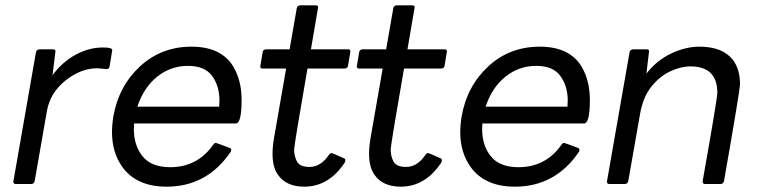

<svg xmlns="http://www.w3.org/2000/svg" viewBox="-20 -690 2858 720"><path d="M98 0H39Q30 0 30 -9L115 -495Q117 -504 128 -505H179Q188 -505 188 -498L177 -408Q214 -458 264 -485Q314 -512 367 -512Q401 -512 401 -502L391 -441Q389 -431 381 -431L345 -434Q283 -434 225.5 -388Q168 -342 156 -274L110 -11Q108 -1 98 0Z M605 10Q491 10 438 -65Q400 -119 400 -194Q400 -222 405 -253Q425 -367 505 -441Q585 -515 698 -515Q810 -515 855 -440Q886 -388 886 -315Q886 -229 865 -227H483L482 -206Q482 -144 515 -103.5Q548 -63 618 -63Q721 -63 780 -148Q784 -154 790 -154Q792 -154 842 -135Q847 -133 847 -129L846 -122Q757 10 605 10ZM802 -290 803 -313Q803 -367 775.5 -405Q748 -443 685 -443Q620 -443 569.5 -402.5Q519 -362 495 -290Z M1121 10Q1053 10 1022 -35Q1002 -63 1002 -114Q1002 -141 1008 -175L1053 -433H964Q956 -433 956 -441L965 -495Q967 -504 977 -505H1066L1093 -660Q1095 -669 1105 -670H1164Q1173 -670 1173 -663L1146 -505H1286Q1294 -505 1294 -497L1285 -443Q1284 -434 1273 -433H1133Q1083 -145 1083 -129Q1083 -105 1093.5 -84.5Q1104 -64 1141 -64Q1183 -64 1214 -110Q1218 -116 1224 -116Q1226 -116 1271 -96Q1275 -94 1275 -89Q1275 -84 1272 -79Q1212 10 1121 10Z M1483 10Q1415 10 1384 -35Q1364 -63 1364 -114Q1364 -141 1370 -175L1415 -433H1326Q1318 -433 1318 -441L1327 -495Q1329 -504 1339 -505H1428L1455 -660Q1457 -669 1467 -670H1526Q1535 -670 1535 -663L1508 -505H1648Q1656 -505 1656 -497L1647 -443Q1646 -434 1635 -433H1495Q1445 -145 1445 -129Q1445 -105 1455.5 -84.5Q1466 -64 1503 -64Q1545 -64 1576 -110Q1580 -116 1586 -116Q1588 -116 1633 -96Q1637 -94 1637 -89Q1637 -84 1634 -79Q1574 10 1483 10Z M1911 10Q1797 10 1744 -65Q1706 -119 1706 -194Q1706 -222 1711 -253Q1731 -367 1811 -441Q1891 -515 2004 -515Q2116 -515 2161 -440Q2192 -388 2192 -315Q2192 -229 2171 -227H1789L1788 -206Q1788 -144 1821 -103.5Q1854 -63 1924 -63Q2027 -63 2086 -148Q2090 -154 2096 -154Q2098 -154 2148 -135Q2153 -133 2153 -129L2152 -122Q2063 10 1911 10ZM2108 -290 2109 -313Q2109 -367 2081.5 -405Q2054 -443 1991 -443Q1926 -443 1875.5 -402.5Q1825 -362 1801 -290Z M2683 0H2624Q2615 0 2615 -9V-11Q2670 -321 2670 -342Q2670 -441 2569 -441Q2533 -441 2493.5 -422.5Q2454 -404 2423 -365.5Q2392 -327 2381 -267L2336 -11Q2334 -1 2324 0H2265Q2256 0 2256 -9L2341 -495Q2343 -504 2354 -505H2405Q2414 -505 2414 -498L2404 -414Q2443 -464 2497 -489.5Q2551 -515 2603 -515Q2689 -515 2728 -466Q2755 -430 2755 -375Q2755 -352 2695 -11Q2693 -1 2683 0Z"/></svg>

Font: YamahaIndonesia935. App
Style: Italic
Weight: 400
Italic angle: -10°
Designer: Dalton Maag Ltd
Foundry: Dalton Maag Ltd
Version: Version 1.002; January 01, 2024; Regular/Italic